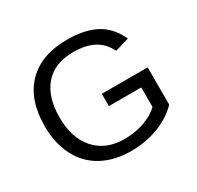

<svg xmlns="http://www.w3.org/2000/svg" viewBox="-152 -872 1082 1057"><g transform="rotate(-30 389.0 -344.0)"><path d="M50.3 -347.2Q50.3 -514.6 140.1 -606.4Q230 -698.2 392.6 -698.2Q506.8 -698.2 578.1 -659.7Q649.4 -621.1 688 -536.1L599.1 -509.8Q569.8 -568.4 518.3 -595.2Q466.8 -622.1 390.1 -622.1Q271 -622.1 208 -550Q145 -478 145 -347.2Q145 -216.8 211.9 -141.4Q278.8 -65.9 397 -65.9Q464.4 -65.9 522.7 -86.4Q581.1 -106.9 617.2 -142.1V-266.1H411.6V-344.2H703.1V-106.9Q648.4 -51.3 569.1 -20.8Q489.7 9.8 397 9.8Q289.1 9.8 210.9 -33.2Q132.8 -76.2 91.6 -157Q50.3 -237.8 50.3 -347.2Z"/></g></svg>

Font: Arial
Style: Regular
Weight: 400
Designer: Steve Matteson
Foundry: Ascender Corporation
Version: Version 2.00.3